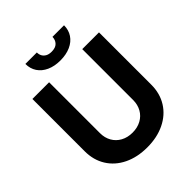

<svg xmlns="http://www.w3.org/2000/svg" viewBox="-244 -1037 1192 1192"><g transform="rotate(-45 352.0 -441.0)"><path d="M644.4 -707.2V-247.8Q644.4 -171.2 607.9 -112.8Q571.3 -54.4 505 -22.2Q438.8 10.1 352 10.1Q264.8 10.1 198.5 -22.2Q132.3 -54.4 96 -112.8Q59.7 -171.2 59.7 -247.8V-707.2H206.4V-260.2Q206.4 -219.5 224.5 -187.6Q242.6 -155.6 275.7 -137.5Q308.8 -119.4 352 -119.4Q395.3 -119.4 428.4 -137.5Q461.5 -155.6 479.4 -187.6Q497.4 -219.5 497.4 -260.2V-707.2ZM352 -753Q300.7 -753 262.4 -770.4Q224.1 -787.8 203.3 -819.1Q182.6 -850.4 182.6 -891.8H283.4Q283.2 -874.9 290.4 -861.1Q297.6 -847.4 312.8 -838.6Q328.1 -829.9 352 -829.9Q386.6 -829.9 403.4 -847.4Q420.3 -864.9 420.5 -891.8H522.1Q522.1 -850.4 501.3 -819.1Q480.6 -787.8 442.1 -770.4Q403.5 -753 352 -753Z"/></g></svg>

Font: Pretendard Variable
Style: Regular
Weight: 400
Designer: Base glyphs from Inter by Rasmus Andersson; Hangul glyphs from Noto Sans CJK(Source Han Sans) by Jang Soo-young and Kang
Foundry: Kil Hyung-jin
Version: Version 1.100;FEAKit 1.0